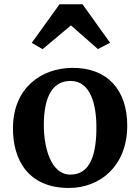

<svg xmlns="http://www.w3.org/2000/svg" viewBox="-20 -887 670 918"><path d="M183.6 -651.9 319.3 -765.6 448.2 -652.3 506.3 -682.6 374.5 -866.7H264.6L131.8 -682.1ZM42 -278.3C40 -122.6 115.2 12.2 310.5 11.7C459 11.2 587.4 -93.3 588.4 -284.7C588.9 -456.1 494.1 -564.5 323.7 -562.5C177.7 -560.5 44.4 -467.8 42 -278.3ZM315.4 -52.2C221.2 -53.2 189.5 -186 189.5 -288.1C189.5 -402.8 219.2 -501 318.8 -500C413.1 -499 440.9 -387.7 440.9 -278.3C440.9 -154.8 415 -51.3 315.4 -52.2Z"/></svg>

Font: Merriweather
Style: Bold
Weight: 700
Designer: Eben Sorkin ( eben@eyebytes.com )
Foundry: Sorkin Type Co.
Version: Version 1.003